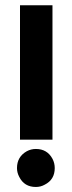

<svg xmlns="http://www.w3.org/2000/svg" viewBox="-20 -704 278 745"><path d="M45.9 -51.8Q45.9 -95.7 84 -117.2Q100.6 -126 119.1 -126Q163.1 -126 183.6 -87.9Q192.4 -71.3 192.4 -51.8Q192.4 -6.8 153.3 12.7Q137.7 21.5 119.1 21.5Q74.2 21.5 54.7 -17.6Q45.9 -34.2 45.9 -51.8ZM57.6 -162.1V-683.6H183.6V-162.1Z"/></svg>

Font: Post No Bills Colombo
Style: ExtraBold
Weight: 900
Designer: Kosala Senevirathne, Siva Puranthara, Lasantha Premarathna, Tharique Azeez
Foundry: Mooniak
Version: Version 1.220 ; ttfautohint (v1.5)